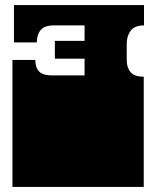

<svg xmlns="http://www.w3.org/2000/svg" viewBox="-20 -736 616 756"><path d="M546 0H29V-135Q29 -152 29 -156.5Q29 -161 29 -163Q29 -165 29 -171V-172Q29 -179 29 -180.5Q29 -182 29 -187.5Q29 -193 29 -209V-260Q29 -277 29 -281.5Q29 -286 29 -288Q29 -290 29 -296V-297Q29 -304 29 -305.5Q29 -307 29 -312.5Q29 -318 29 -334V-500H119Q119 -470 134 -454.5Q149 -439 186 -439H313V-505H196V-575H313V-636H192Q155 -636 140 -617.5Q125 -599 125 -569H35V-716H547V-636Q510 -636 494.5 -615Q479 -594 479 -564V-500Q479 -470 494 -452Q509 -434 546 -434V-334Q546 -318 546 -313Q546 -308 546 -306Q546 -304 546 -297V-296Q546 -290 546 -288Q546 -286 546 -281.5Q546 -277 546 -260V-209Q546 -193 546 -187.5Q546 -182 546 -180.5Q546 -179 546 -172V-171Q546 -165 546 -163Q546 -161 546 -156.5Q546 -152 546 -135Z"/></svg>

Font: Danfo
Style: Regular
Weight: 400
Designer: Seyi Olusanya, David Udoh, Eyiyemi Adegbite, Mirko Velimirović
Version: Version 1.000